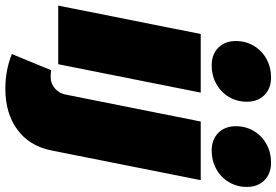

<svg xmlns="http://www.w3.org/2000/svg" viewBox="-182 -676 1060 737"><g transform="rotate(90 348.5 -307.0)"><path d="M335 -547 226 0H1L110 -547ZM370 -724Q370 -686 351.5 -655Q333 -624 301 -606.5Q269 -589 231 -589Q188 -589 162.5 -614.5Q137 -640 137 -682Q137 -720 155.5 -751Q174 -782 206 -799.5Q238 -817 276 -817Q319 -817 344.5 -791.5Q370 -766 370 -724ZM276 29Q300 29 318.5 13Q337 -3 342 -26L446 -547H671L557 26Q540 111 477 157Q414 203 320 203Q249 203 187 178L249 27Q260 29 276 29ZM697 -724Q697 -686 678.5 -655Q660 -624 628 -606.5Q596 -589 558 -589Q515 -589 489.5 -614.5Q464 -640 464 -682Q464 -720 482.5 -751Q501 -782 533 -799.5Q565 -817 603 -817Q646 -817 671.5 -791.5Q697 -766 697 -724Z"/></g></svg>

Font: Gontserrat Black
Style: Italic
Weight: 900
Italic angle: -11.3°
Designer: Julieta Ulanovsky
Foundry: Julieta Ulanovsky
Version: Version 6.001